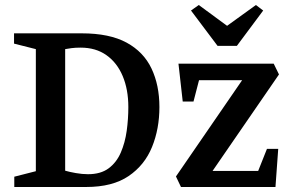

<svg xmlns="http://www.w3.org/2000/svg" viewBox="-20 -746 1163 766"><path d="M37 0V-41L123 -63V-550L36 -572V-613H306Q417 -613 485 -576Q553 -539 584.5 -472.5Q616 -406 616 -319Q616 -232 586.5 -159.5Q557 -87 493 -43.5Q429 0 324 0ZM331 -51Q382 -51 413.5 -74.5Q445 -98 462 -137.5Q479 -177 485.5 -224Q492 -271 492 -319Q492 -389 469.5 -442.5Q447 -496 404.5 -526Q362 -556 302 -556Q281 -556 265.5 -554Q250 -552 240 -550V-65Q257 -60 282.5 -55.5Q308 -51 331 -51ZM702 0 682 -42 946 -426H774L752 -341H709L692 -492H1072L1093 -449L828 -64H1010L1045 -152H1090L1079 0ZM848 -563 742 -704 773 -726 886 -643 1001 -726 1030 -704 925 -563Z"/></svg>

Font: Manuale SemiBold
Style: Regular
Weight: 600
Version: Version 1.002